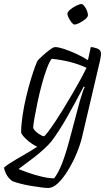

<svg xmlns="http://www.w3.org/2000/svg" viewBox="-76 -734 542 954"><path d="M163 200Q151 200 128 197Q105 194 77.5 189.5Q50 185 25.5 178.5Q1 172 -15 166Q-36 150 -45.5 130Q-55 110 -56 100Q-52 93 -26 76.5Q0 60 37 39Q74 18 109 -5Q81 -18 57 -40Q33 -62 29 -75Q29 -113 36 -159.5Q43 -206 54 -252.5Q65 -299 77 -338.5Q89 -378 98.5 -403.5Q108 -429 111 -433Q118 -441 135.5 -457Q153 -473 171 -486.5Q189 -500 198 -500Q214 -500 241.5 -491Q269 -482 301 -467.5Q333 -453 361 -435L375 -500Q388 -500 407 -493Q426 -486 426 -467Q426 -464 425 -455.5Q424 -447 421 -433L332 -54Q323 -16 305 27.5Q287 71 263 110.5Q239 150 213.5 175Q188 200 163 200ZM142 -57Q146 -57 161 -76.5Q176 -96 197 -127.5Q218 -159 241.5 -197.5Q265 -236 287.5 -274.5Q310 -313 327.5 -345.5Q345 -378 354 -397Q316 -415 272 -426Q228 -437 181 -442Q170 -429 157 -394.5Q144 -360 132 -315.5Q120 -271 110.5 -226Q101 -181 95 -146.5Q89 -112 89 -98Q96 -83 115 -70Q134 -57 142 -57ZM193 152Q214 125 232.5 77.5Q251 30 269 -38L321 -233Q328 -258 334.5 -276.5Q341 -295 345 -301L340 -304Q298 -224 257.5 -152.5Q217 -81 179 -31Q164 -13 141.5 7.5Q119 28 94 47.5Q69 67 48 82Q27 97 16 106Q30 112 61 123Q92 134 128.5 143Q165 152 193 152ZM294 -612Q288 -612 280 -622Q272 -632 265.5 -644.5Q259 -657 259 -666Q259 -675 273 -686.5Q287 -698 303.5 -706Q320 -714 329 -714Q335 -714 343 -704Q351 -694 356 -681Q361 -668 361 -659Q361 -650 348 -639Q335 -628 319 -620Q303 -612 294 -612Z"/></svg>

Font: Texturina 72pt 72pt ExtraLight
Style: Italic
Weight: 200
Italic angle: -11°
Designer: Guillermo Torres Carreño
Foundry: Omnibus-Type
Version: Version 1.002; ttfautohint (v1.8.3)